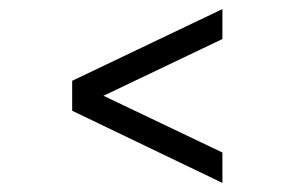

<svg xmlns="http://www.w3.org/2000/svg" viewBox="-20 -509 659 423"><path d="M470 -489 139 -331V-265L470 -106V-173L208 -298L470 -423Z"/></svg>

Font: Unageo
Style: Light
Weight: 300
Designer: Richard Sepsi
Foundry: Richard Sepsi
Version: Version 2.000